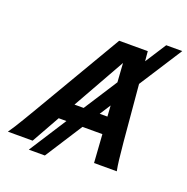

<svg xmlns="http://www.w3.org/2000/svg" viewBox="-153 -907 1067 1097"><g transform="rotate(20 380.5 -358.5)"><path d="M770 -773.4 602.1 -512.7 632.3 -171.4Q638.7 -103.5 643.1 -66.2Q647.5 -28.8 653.3 0H515.1L503.4 -171.4H382.3L236.3 55.7H138.7L284.7 -171.4H237.8L141.6 0H-8.8Q4.9 -19.5 19 -41.7Q33.2 -64 51.8 -95Q70.3 -126 97.2 -171.4L411.1 -705.6H585L590.3 -646L672.4 -773.4ZM475.1 -593.8 295.9 -275.4H351.6L482.9 -479ZM491.7 -341.3 449.2 -275.4H496.1Z"/></g></svg>

Font: Andika
Style: Bold Italic
Weight: 700
Italic angle: -14°
Designer: Victor Gaultney, Annie Olsen, Julie Remington, Don Collingsworth, Eric Hays, Becca Hirsbrunner
Foundry: SIL International
Version: Version 6.101